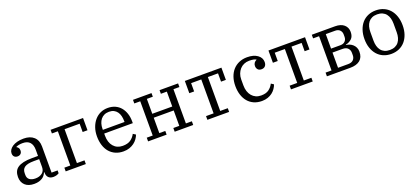

<svg xmlns="http://www.w3.org/2000/svg" viewBox="30 -1378 4856 2240"><g transform="rotate(-20 2458.5 -258.0)"><path d="M203 12Q131 12 90.5 -25.5Q50 -63 50 -128Q50 -165 62 -193.5Q74 -222 101.5 -241Q129 -260 173 -270Q217 -280 280 -280H354V-356Q354 -417 324.5 -449.5Q295 -482 236 -482Q210 -482 188 -477.5Q166 -473 152 -465V-463Q163 -457 173.5 -445Q184 -433 184 -411Q184 -385 169 -370.5Q154 -356 129 -356Q105 -356 89.5 -370.5Q74 -385 74 -414Q74 -436 87 -456.5Q100 -477 124 -493Q148 -509 183.5 -518.5Q219 -528 264 -528Q345 -528 390.5 -486Q436 -444 436 -368V-43H511V-8Q500 0 481.5 6Q463 12 440 12Q401 12 380 -10Q359 -32 359 -69V-76H354Q347 -59 335.5 -43Q324 -27 306 -15Q288 -3 262.5 4.5Q237 12 203 12ZM238 -43Q286 -43 320 -67.5Q354 -92 354 -143V-240H289Q246 -240 217 -233.5Q188 -227 171 -214.5Q154 -202 146.5 -184Q139 -166 139 -142V-121Q139 -83 165 -63Q191 -43 238 -43Z M596 -46H670V-471H596V-516H999V-364H939V-467H752V-46H846V0H596Z M1312 12Q1257 12 1213.5 -7.5Q1170 -27 1140 -62Q1110 -97 1094 -147Q1078 -197 1078 -258Q1078 -318 1095.5 -367.5Q1113 -417 1143.5 -453Q1174 -489 1216 -508.5Q1258 -528 1308 -528Q1359 -528 1399 -510Q1439 -492 1466.5 -459.5Q1494 -427 1509 -382Q1524 -337 1524 -284V-261H1169V-235Q1169 -150 1211.5 -101Q1254 -52 1325 -52Q1387 -52 1423.5 -77.5Q1460 -103 1481 -144L1514 -123Q1504 -97 1486.5 -72.5Q1469 -48 1444 -29.5Q1419 -11 1386 0.5Q1353 12 1312 12ZM1169 -307H1438V-317Q1438 -352 1430.5 -382Q1423 -412 1407 -434Q1391 -456 1366.5 -468.5Q1342 -481 1308 -481Q1274 -481 1248 -469Q1222 -457 1204.5 -435Q1187 -413 1178 -383.5Q1169 -354 1169 -319Z M1619 -46H1693V-471H1619V-516H1849V-471H1775V-286H2023V-471H1949V-516H2179V-471H2105V-46H2179V0H1949V-46H2023V-237H1775V-46H1849V0H1619Z M2355 -46H2449V-467H2323V-364H2263V-516H2717V-364H2657V-467H2531V-46H2625V0H2355Z M3031 12Q2975 12 2931.5 -7.5Q2888 -27 2858 -62.5Q2828 -98 2812 -147.5Q2796 -197 2796 -258Q2796 -320 2813.5 -370Q2831 -420 2863 -455Q2895 -490 2939.5 -509Q2984 -528 3038 -528Q3119 -528 3166.5 -493.5Q3214 -459 3214 -406Q3214 -374 3197.5 -356Q3181 -338 3152 -338Q3121 -338 3106 -356Q3091 -374 3091 -399Q3091 -421 3102 -437Q3113 -453 3133 -462V-465Q3120 -473 3099.5 -477Q3079 -481 3047 -481Q3012 -481 2982.5 -468Q2953 -455 2932 -431.5Q2911 -408 2899 -376.5Q2887 -345 2887 -308V-234Q2887 -193 2898 -159.5Q2909 -126 2929.5 -102Q2950 -78 2978.5 -65Q3007 -52 3043 -52Q3104 -52 3139 -77.5Q3174 -103 3195 -144L3227 -123Q3218 -97 3201 -72.5Q3184 -48 3160 -29.5Q3136 -11 3103.5 0.5Q3071 12 3031 12Z M3393 -46H3487V-467H3361V-364H3301V-516H3755V-364H3695V-467H3569V-46H3663V0H3393Z M3839 -46H3913V-471H3839V-516H4127Q4199 -516 4238 -482Q4277 -448 4277 -393Q4277 -336 4246.5 -308Q4216 -280 4173 -271V-267Q4195 -265 4216.5 -256Q4238 -247 4255 -231.5Q4272 -216 4283 -193.5Q4294 -171 4294 -141Q4294 -70 4250.5 -35Q4207 0 4129 0H3839ZM4121 -49Q4164 -49 4185.5 -71.5Q4207 -94 4207 -129V-158Q4207 -193 4185 -215.5Q4163 -238 4121 -238H3995V-49ZM4111 -287Q4149 -287 4169.5 -308.5Q4190 -330 4190 -362V-392Q4190 -424 4169.5 -445.5Q4149 -467 4111 -467H3995V-287Z M4636 -37Q4673 -37 4700.5 -49.5Q4728 -62 4745.5 -84.5Q4763 -107 4771.5 -137.5Q4780 -168 4780 -204V-312Q4780 -348 4771.5 -378.5Q4763 -409 4745.5 -431.5Q4728 -454 4700.5 -466.5Q4673 -479 4636 -479Q4598 -479 4571 -466.5Q4544 -454 4526.5 -431.5Q4509 -409 4500.5 -378.5Q4492 -348 4492 -312V-204Q4492 -168 4500.5 -137.5Q4509 -107 4526.5 -84.5Q4544 -62 4571 -49.5Q4598 -37 4636 -37ZM4636 12Q4583 12 4539 -7Q4495 -26 4464 -61.5Q4433 -97 4416 -146.5Q4399 -196 4399 -258Q4399 -319 4416 -369Q4433 -419 4464 -454.5Q4495 -490 4539 -509Q4583 -528 4636 -528Q4689 -528 4733 -509Q4777 -490 4808 -454.5Q4839 -419 4856 -369Q4873 -319 4873 -258Q4873 -196 4856 -146.5Q4839 -97 4808 -61.5Q4777 -26 4733 -7Q4689 12 4636 12Z"/></g></svg>

Font: IBM Plex Serif
Style: Regular
Weight: 400
Designer: Mike Abbink, Paul van der Laan, Pieter van Rosmalen
Foundry: Bold Monday
Version: Version 2.6